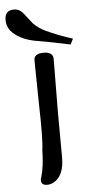

<svg xmlns="http://www.w3.org/2000/svg" viewBox="-89 -847 417 888"><g transform="rotate(-5 119.5 -403.5)"><path d="M174 -568C175 -591 160 -603 130 -603C99 -603 84 -592 85 -569L88 -369C91 -259 90 -188 85 -155C84 -104 79 -62 69 -30C67 -25 66 -20 66 -16C66 -1 75 7 94 7C105 7 115 4 124 -1C157 -19 173 -57 173 -114C172 -245 172 -314 172 -321C172 -366 173 -449 174 -568ZM271 -656C224 -671 184 -687 151 -702C127 -713 107 -727 91 -744L56 -789C43 -806 28 -814 11 -814C-18 -814 -32 -799 -32 -769C-32 -738 -17 -713 14 -693C35 -679 60 -669 88 -663L155 -651L258 -630Z"/></g></svg>

Font: GFS Ignacio
Style: Regular
Weight: 400
Designer: George D. Matthiopoulos
Foundry: George D. Matthiopoulos
Version: Version 1.000